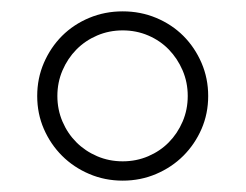

<svg xmlns="http://www.w3.org/2000/svg" viewBox="-20 -736 433 338"><path d="M45.5 -567Q45.5 -598 57.2 -625.2Q69 -652.5 89.2 -672.8Q109.5 -693 137 -704.5Q164.5 -716 196 -716Q227.5 -716 255 -704.5Q282.5 -693 302.8 -672.8Q323 -652.5 334.8 -625.2Q346.5 -598 346.5 -567Q346.5 -536 334.8 -509Q323 -482 302.8 -461.8Q282.5 -441.5 255 -429.8Q227.5 -418 196 -418Q164.5 -418 137 -429.8Q109.5 -441.5 89.2 -461.8Q69 -482 57.2 -509Q45.5 -536 45.5 -567ZM81 -567Q81 -543 90 -522Q99 -501 114.5 -485.5Q130 -470 151 -461Q172 -452 196 -452Q220 -452 241 -461Q262 -470 277.2 -485.5Q292.5 -501 301.5 -522Q310.5 -543 310.5 -567Q310.5 -591 301.5 -612Q292.5 -633 277.2 -648.8Q262 -664.5 241 -673.5Q220 -682.5 196 -682.5Q172 -682.5 151 -673.5Q130 -664.5 114.5 -648.8Q99 -633 90 -612Q81 -591 81 -567Z"/></svg>

Font: Lato Light
Style: Regular
Weight: 300
Designer: Lukasz Dziedzic
Foundry: Lukasz Dziedzic
Version: Version 1.104; Western+Polish opensource